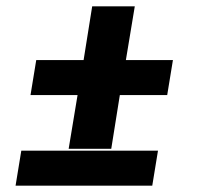

<svg xmlns="http://www.w3.org/2000/svg" viewBox="-20 -584 640 604"><path d="M196 -116 224 -285H76L94 -395H243L270 -564H404L376 -395H524L506 -285H357L330 -116ZM29 0 47 -110H477L459 0Z"/></svg>

Font: Iosevka Etoile XBdObl
Style: Regular
Weight: 800
Italic angle: -9°
Designer: Belleve Invis
Foundry: Belleve Invis
Version: Version 15.5.2; ttfautohint (v1.8.4)